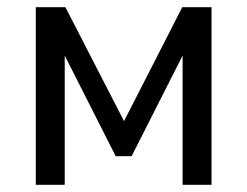

<svg xmlns="http://www.w3.org/2000/svg" viewBox="-20 -511 684 531"><path d="M79 0V-491H161L323 -176L484 -491H565V0H485V-383H498L344 -79H300L146 -383H159V0Z"/></svg>

Font: Nunito Sans 10pt SemiCondensed Medium
Style: Regular
Weight: 500
Width: 4
Designer: Vernon Adams
Foundry: Vernon Adams
Version: Version 3.101;gftools[0.9.27]